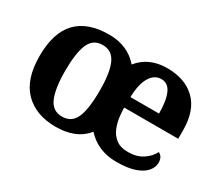

<svg xmlns="http://www.w3.org/2000/svg" viewBox="-104 -773 1144 1006"><g transform="rotate(30 467.5 -269.5)"><path d="M305 10Q185 10 116 -59.5Q47 -129 47 -270Q47 -411 113 -480Q179 -549 308 -549Q421 -549 487 -472Q549 -549 659 -549Q768 -549 830.5 -488Q893 -427 893 -308V-257H566Q566 -234 570 -201.5Q574 -169 586.5 -138Q599 -107 626 -86Q653 -65 699 -65Q751 -65 787 -88.5Q823 -112 840 -146Q854 -139 860.5 -126.5Q867 -114 867 -97Q867 -69 846.5 -44.5Q826 -20 783 -5Q740 10 672 10Q614 10 568.5 -10Q523 -30 490 -67Q458 -27 411 -8.5Q364 10 305 10ZM307 -53Q364 -53 387.5 -105Q411 -157 411 -272Q411 -380 386.5 -432.5Q362 -485 306 -485Q248 -485 225 -431Q202 -377 202 -270Q202 -164 225.5 -108.5Q249 -53 307 -53ZM740 -321Q740 -399 721 -441.5Q702 -484 661 -484Q620 -484 594.5 -442.5Q569 -401 567 -321Z"/></g></svg>

Font: Noto Naskh Arabic UI
Style: Regular
Weight: 400
Designer: Monotype Design Team, David Williams, Mohamad Dakak and Nizar Qandah
Foundry: Monotype Imaging Inc.
Version: Version 2.014